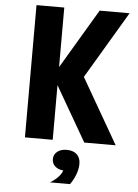

<svg xmlns="http://www.w3.org/2000/svg" viewBox="-66 -850 833 1157"><g transform="rotate(5 350.0 -271.5)"><path d="M107 -800H275V0H107ZM466 0 243 -386 489 -800H670L429 -394L656 0ZM365 179Q329 179 307.5 161.5Q286 144 286 116Q286 88 307.5 70.5Q329 53 365 53Q401 53 422.5 70.5Q444 88 444 116Q444 144 422.5 161.5Q401 179 365 179ZM281 257Q314 237 334 213.5Q354 190 356 170L365 53Q404 53 426 73.5Q448 94 448 130Q448 162 435 196Q422 230 402 257Z"/></g></svg>

Font: Martian Mono
Style: Bold
Weight: 700
Designer: Roman Shamin
Foundry: Evil Martians
Version: Version 1.000